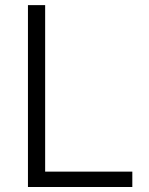

<svg xmlns="http://www.w3.org/2000/svg" viewBox="-20 -748 596 768"><path d="M91.8 0V-727.5H160.6V-61.5H509.3V0Z"/></svg>

Font: Inter 18pt Light
Style: Regular
Weight: 300
Designer: Rasmus Andersson
Foundry: rsms
Version: Version 4.001;git-66647c0bb